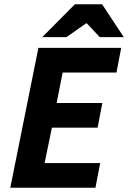

<svg xmlns="http://www.w3.org/2000/svg" viewBox="-20 -875 597 895"><path d="M28 0 159 -652H545L523 -537H272L244 -395H457L435 -280H222L188 -115H447L425 0ZM177 -702 329 -855H456L557 -702H445L385 -766H381L290 -702Z"/></svg>

Font: Source Sans 3
Style: Bold Italic
Weight: 700
Italic angle: -11°
Designer: Paul D. Hunt
Foundry: Adobe
Version: Version 3.052;hotconv 1.1.0;makeotfexe 2.6.0